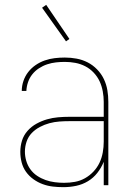

<svg xmlns="http://www.w3.org/2000/svg" viewBox="-20 -766 540 794"><path d="M242 8Q220 8 198.5 5.5Q177 3 156.5 -4.5Q136 -12 118 -25Q100 -38 87.5 -55.5Q75 -73 69.5 -94.5Q64 -116 64 -138Q64 -162 71 -184.5Q78 -207 94 -225Q110 -243 131 -254.5Q152 -266 174.5 -272.5Q197 -279 220.5 -281Q244 -283 268 -283H409V-345Q409 -366 405 -388Q401 -410 392 -429.5Q383 -449 367.5 -465.5Q352 -482 332.5 -492Q313 -502 291.5 -506Q270 -510 248 -510Q230 -510 211.5 -508Q193 -506 175 -500Q157 -494 141 -483.5Q125 -473 113.5 -458.5Q102 -444 96 -426.5Q90 -409 89 -390H70Q70 -411 77 -431.5Q84 -452 97 -468.5Q110 -485 127.5 -497Q145 -509 165 -516Q185 -523 206 -525.5Q227 -528 248 -528Q273 -528 297 -523.5Q321 -519 342.5 -508Q364 -497 381.5 -479Q399 -461 409.5 -439Q420 -417 424 -393Q428 -369 428 -345V0H409V-97Q399 -72 382.5 -51Q366 -30 343.5 -16.5Q321 -3 295 2.5Q269 8 242 8ZM245 -10Q268 -10 290 -14Q312 -18 331.5 -29Q351 -40 366.5 -56.5Q382 -73 391.5 -93Q401 -113 405 -135.5Q409 -158 409 -180V-265H268Q247 -265 226 -263.5Q205 -262 184.5 -256.5Q164 -251 145 -241Q126 -231 111.5 -216Q97 -201 90 -180.5Q83 -160 83 -139Q83 -120 88.5 -101Q94 -82 105.5 -66Q117 -50 133.5 -39Q150 -28 168.5 -21.5Q187 -15 206.5 -12.5Q226 -10 245 -10ZM253 -595 154 -734 171 -746 267 -605Z"/></svg>

Font: Iosevka Thin
Style: Regular
Weight: 100
Monospace: yes
Designer: Belleve Invis
Foundry: Belleve Invis
Version: Version 32.5.0; ttfautohint (v1.8.4)